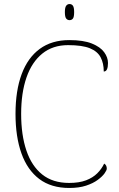

<svg xmlns="http://www.w3.org/2000/svg" viewBox="-20 -923 590 953"><path d="M324 10Q234 10 175 -34.5Q116 -79 86.5 -161.5Q57 -244 57 -358Q57 -473 87.5 -555Q118 -637 177.5 -680.5Q237 -724 324 -724Q394 -724 436 -707Q478 -690 497 -664Q516 -638 516 -610Q516 -590 511 -579Q506 -568 495 -568Q495 -609 479.5 -638.5Q464 -668 426 -683.5Q388 -699 318 -699Q242 -699 190 -657Q138 -615 111.5 -538.5Q85 -462 85 -358Q85 -253 111 -176Q137 -99 189.5 -57Q242 -15 323 -15Q373 -15 407 -28Q441 -41 463 -63Q485 -85 497 -111Q504 -107 507 -100.5Q510 -94 510 -86Q510 -78 499 -62.5Q488 -47 465 -30Q442 -13 407 -1.5Q372 10 324 10ZM325 -823Q315 -823 308.5 -831Q302 -839 302 -863Q302 -886 308.5 -894.5Q315 -903 325 -903Q336 -903 342 -894.5Q348 -886 348 -863Q348 -839 342 -831Q336 -823 325 -823Z"/></svg>

Font: Noto Serif Gujarati Thin
Style: Regular
Weight: 250
Version: Version 2.102